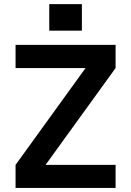

<svg xmlns="http://www.w3.org/2000/svg" viewBox="-20 -920 642 940"><path d="M56.2 0V-112.8L398.9 -586.9H56.2V-700.2H545.9V-586.9L203.1 -112.8H545.9V0ZM221.2 -770V-899.9H380.9V-770Z"/></svg>

Font: Uncut Sans
Style: Bold
Weight: 700
Designer: Kasper Nordkvist
Foundry: UNCUT.wtf
Version: Version 1.304;Glyphs 3.2 (3246)